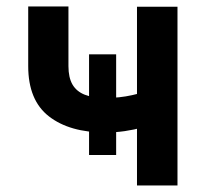

<svg xmlns="http://www.w3.org/2000/svg" viewBox="-20 -566 625 586"><path d="M66.1 -364.3V-546.2H188.9V-364.3Q188.9 -329.2 201.3 -307.9Q213.8 -286.6 239 -276.8Q264.2 -267 302.2 -267Q344.8 -267 383.2 -275.6Q421.5 -284.1 463.8 -299V-193.9Q442.8 -184.7 416.4 -177.4Q389.9 -170.1 360.6 -165.8Q331.3 -161.6 302.2 -161.6Q192.8 -161.6 129.4 -210.8Q66.1 -259.9 66.1 -364.3ZM251.8 -400.2H334.5V-93H251.8ZM398.1 -545.5H521.7V0H398.1Z"/></svg>

Font: DeltaSans SemiBold
Style: Regular
Weight: 600
Designer: Rasmus Andersson
Foundry: rsms
Version: Version 3.012